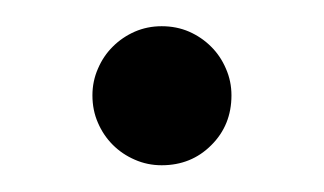

<svg xmlns="http://www.w3.org/2000/svg" viewBox="-20 -115 245 145"><path d="M49.8 -43Q49.8 -53.7 54 -63.2Q58.1 -72.8 65.2 -79.8Q72.3 -86.9 81.8 -91.1Q91.3 -95.2 102.1 -95.2Q113.3 -95.2 122.8 -91.1Q132.3 -86.9 139.4 -79.8Q146.5 -72.8 150.6 -63.2Q154.8 -53.7 154.8 -43Q154.8 -20.5 139.6 -5.4Q124.5 9.8 102.1 9.8Q91.3 9.8 81.8 5.6Q72.3 1.5 65.2 -5.6Q58.1 -12.7 54 -22.2Q49.8 -31.7 49.8 -43Z"/></svg>

Font: Marcellus
Style: Regular
Weight: 400
Designer: Astigmatic (AOETI)
Foundry: Astigmatic (AOETI)
Version: Version 1.000